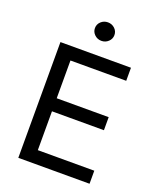

<svg xmlns="http://www.w3.org/2000/svg" viewBox="-167 -1033 935 1134"><g transform="rotate(20 300.5 -466.5)"><path d="M87.9 0V-727.5H531.2V-645.5H180.7V-408.2H507.3V-326.2H180.7V-82H535.6V0ZM312 -816.9Q287.1 -816.9 269 -834Q251 -851.1 251 -875Q251 -899.4 269 -916.3Q287.1 -933.1 312 -933.1Q337.4 -933.1 355.5 -916.3Q373.5 -899.4 373.5 -875Q373.5 -851.1 355.5 -834Q337.4 -816.9 312 -816.9Z"/></g></svg>

Font: Inter
Style: Regular
Weight: 400
Designer: Rasmus Andersson
Foundry: rsms
Version: Version 4.001;git-9221beed3